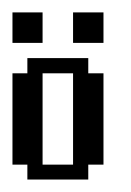

<svg xmlns="http://www.w3.org/2000/svg" viewBox="-20 -288 210 308"><path d="M97.2 -23.9V-170.4H48.3V-23.9ZM23.9 0V-23.9H0V-170.4H23.9V-194.8H121.6V-170.4H146V-23.9H121.6V0ZM0 -219.2V-268.1H48.3V-219.2ZM97.2 -219.2V-268.1H146V-219.2Z"/></svg>

Font: FS Mondwest Regular
Style: Regular
Weight: 400
Designer: NZWStudios2024
Foundry: https://fontstruct.com
Version: Version 1.0